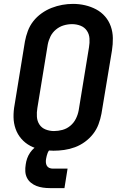

<svg xmlns="http://www.w3.org/2000/svg" viewBox="-20 -766 640 986"><path d="M255 8Q224 8 193 2.5Q162 -3 135.5 -17Q109 -31 89.5 -53.5Q70 -76 60 -104.5Q50 -133 49.5 -164.5Q49 -196 55 -228L108 -553Q113 -580 123 -607Q133 -634 151 -657Q169 -680 193.5 -697.5Q218 -715 245 -725.5Q272 -736 299.5 -741Q327 -746 355 -746Q387 -746 417 -739Q447 -732 473.5 -718Q500 -704 519.5 -681.5Q539 -659 549 -630.5Q559 -602 559.5 -570.5Q560 -539 555 -507L501 -182Q496 -155 486 -128Q476 -101 458 -78Q440 -55 416 -37.5Q392 -20 365 -10Q338 0 310 4Q282 8 255 8ZM257 -93Q279 -93 301 -99Q323 -105 341 -120Q359 -135 369.5 -156Q380 -177 384 -199L437 -523Q441 -546 439.5 -568.5Q438 -591 426 -608.5Q414 -626 393.5 -634Q373 -642 350 -642Q328 -642 306.5 -635.5Q285 -629 267 -614Q249 -599 239 -578.5Q229 -558 225 -536L172 -212Q168 -189 169.5 -166.5Q171 -144 182.5 -126.5Q194 -109 214.5 -101Q235 -93 257 -93ZM236 200Q218 200 200.5 197.5Q183 195 167.5 189Q152 183 139 172.5Q126 162 118.5 147Q111 132 110 114.5Q109 97 112 79Q114 63 119.5 47.5Q125 32 134.5 18Q144 4 157.5 -7.5Q171 -19 186.5 -26Q202 -33 218 -35.5Q234 -38 250 -38L244 0Q237 0 232 6.5Q227 13 224.5 20Q222 27 220 34Q218 41 217 48Q215 57 215.5 67Q216 77 220.5 85Q225 93 233.5 96.5Q242 100 252 100H327L311 200Z"/></svg>

Font: Iosevka Curly Extended
Style: Bold Italic
Weight: 700
Width: 7
Italic angle: -9°
Monospace: yes
Designer: Belleve Invis
Foundry: Belleve Invis
Version: Version 11.1.0; ttfautohint (v1.8.3)